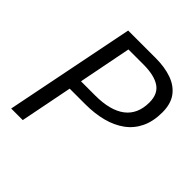

<svg xmlns="http://www.w3.org/2000/svg" viewBox="-179 -785 914 914"><g transform="rotate(45 278.5 -328.0)"><path d="M34.8 0 166.1 -656.3H351Q412.9 -656.3 459.2 -639.8Q505.5 -623.2 531.3 -588Q557 -552.8 557 -496Q557 -435.8 536 -391.8Q515 -347.8 476.4 -319.5Q437.8 -291.2 385.4 -277.5Q332.9 -263.8 270 -263.8H164.8L112.7 0ZM178.2 -326.6H273.2Q375 -326.6 427.5 -366.9Q479.9 -407.3 479.9 -485.9Q479.9 -543.2 442 -568.4Q404 -593.5 331.6 -593.5H230.6Z"/></g></svg>

Font: Source Sans 3
Style: Italic
Weight: 200
Italic angle: -11°
Designer: Paul D. Hunt
Foundry: Adobe
Version: Version 3.046;hotconv 1.0.118;makeotfexe 2.5.65603